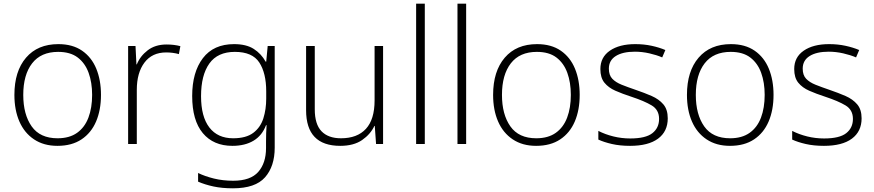

<svg xmlns="http://www.w3.org/2000/svg" viewBox="-20 -780 4733 1040"><path d="M527 -266Q527 -184 500.5 -122Q474 -60 421.5 -25Q369 10 291 10Q217 10 164.5 -25Q112 -60 85 -122Q58 -184 58 -266Q58 -394 121 -467.5Q184 -541 296 -541Q373 -541 424.5 -505.5Q476 -470 501.5 -408Q527 -346 527 -266ZM106 -266Q106 -160 151.5 -95.5Q197 -31 292 -31Q356 -31 397.5 -60.5Q439 -90 459 -143Q479 -196 479 -266Q479 -333 460 -385.5Q441 -438 401 -468.5Q361 -499 295 -499Q202 -499 154 -437Q106 -375 106 -266Z M882 -539Q923 -539 957 -530L949 -487Q916 -496 880 -496Q804 -496 762.5 -441Q721 -386 721 -293V0H674V-531H714L719 -431H721Q739 -476 780 -507.5Q821 -539 882 -539Z M1248 -541Q1314 -541 1354.5 -515Q1395 -489 1419 -446H1422L1430 -531H1468V20Q1468 121 1415.5 180.5Q1363 240 1242 240Q1182 240 1136 230Q1090 220 1053 204V157Q1090 175 1138.5 187Q1187 199 1243 199Q1337 199 1379 151Q1421 103 1421 22V-13Q1421 -60 1424 -102H1421Q1400 -46 1353.5 -18Q1307 10 1239 10Q1136 10 1078.5 -59Q1021 -128 1021 -260Q1021 -389 1079 -465Q1137 -541 1248 -541ZM1252 -499Q1159 -499 1114 -436Q1069 -373 1069 -259Q1069 -148 1114 -89.5Q1159 -31 1243 -31Q1313 -31 1352 -60.5Q1391 -90 1406.5 -139Q1422 -188 1422 -246V-285Q1422 -384 1384.5 -441.5Q1347 -499 1252 -499Z M2055 -531V0H2017L2010 -98H2008Q1987 -53 1941.5 -21.5Q1896 10 1823 10Q1638 10 1638 -183V-531H1685V-188Q1685 -107 1721.5 -69Q1758 -31 1827 -31Q1915 -31 1962 -82Q2009 -133 2009 -236V-531Z M2281 0H2234V-760H2281Z M2505 0H2458V-760H2505Z M3120 -266Q3120 -184 3093.5 -122Q3067 -60 3014.5 -25Q2962 10 2884 10Q2810 10 2757.5 -25Q2705 -60 2678 -122Q2651 -184 2651 -266Q2651 -394 2714 -467.5Q2777 -541 2889 -541Q2966 -541 3017.5 -505.5Q3069 -470 3094.5 -408Q3120 -346 3120 -266ZM2699 -266Q2699 -160 2744.5 -95.5Q2790 -31 2885 -31Q2949 -31 2990.5 -60.5Q3032 -90 3052 -143Q3072 -196 3072 -266Q3072 -333 3053 -385.5Q3034 -438 2994 -468.5Q2954 -499 2888 -499Q2795 -499 2747 -437Q2699 -375 2699 -266Z M3597 -139Q3597 -68 3544.5 -29Q3492 10 3393 10Q3338 10 3294.5 0Q3251 -10 3221 -24V-71Q3258 -52 3302.5 -41Q3347 -30 3394 -30Q3477 -30 3513.5 -58.5Q3550 -87 3550 -136Q3550 -185 3510 -209Q3470 -233 3400 -256Q3351 -272 3313.5 -288.5Q3276 -305 3254 -332Q3232 -359 3232 -406Q3232 -470 3283.5 -505.5Q3335 -541 3421 -541Q3468 -541 3509.5 -532Q3551 -523 3584 -509L3567 -469Q3537 -482 3497.5 -491Q3458 -500 3419 -500Q3353 -500 3315.5 -476.5Q3278 -453 3278 -408Q3278 -373 3296.5 -353.5Q3315 -334 3347.5 -321Q3380 -308 3424 -293Q3471 -277 3510 -260Q3549 -243 3573 -215Q3597 -187 3597 -139Z M4170 -266Q4170 -184 4143.5 -122Q4117 -60 4064.5 -25Q4012 10 3934 10Q3860 10 3807.5 -25Q3755 -60 3728 -122Q3701 -184 3701 -266Q3701 -394 3764 -467.5Q3827 -541 3939 -541Q4016 -541 4067.5 -505.5Q4119 -470 4144.5 -408Q4170 -346 4170 -266ZM3749 -266Q3749 -160 3794.5 -95.5Q3840 -31 3935 -31Q3999 -31 4040.5 -60.5Q4082 -90 4102 -143Q4122 -196 4122 -266Q4122 -333 4103 -385.5Q4084 -438 4044 -468.5Q4004 -499 3938 -499Q3845 -499 3797 -437Q3749 -375 3749 -266Z M4647 -139Q4647 -68 4594.5 -29Q4542 10 4443 10Q4388 10 4344.5 0Q4301 -10 4271 -24V-71Q4308 -52 4352.5 -41Q4397 -30 4444 -30Q4527 -30 4563.5 -58.5Q4600 -87 4600 -136Q4600 -185 4560 -209Q4520 -233 4450 -256Q4401 -272 4363.5 -288.5Q4326 -305 4304 -332Q4282 -359 4282 -406Q4282 -470 4333.5 -505.5Q4385 -541 4471 -541Q4518 -541 4559.5 -532Q4601 -523 4634 -509L4617 -469Q4587 -482 4547.5 -491Q4508 -500 4469 -500Q4403 -500 4365.5 -476.5Q4328 -453 4328 -408Q4328 -373 4346.5 -353.5Q4365 -334 4397.5 -321Q4430 -308 4474 -293Q4521 -277 4560 -260Q4599 -243 4623 -215Q4647 -187 4647 -139Z"/></svg>

Font: Noto Sans Thaana ExtraLight
Style: Regular
Weight: 200
Designer: David Williams
Foundry: Google Inc.
Version: Version 3.001; ttfautohint (v1.8.4.7-5d5b)